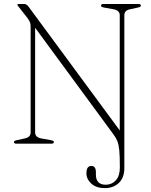

<svg xmlns="http://www.w3.org/2000/svg" viewBox="-20 -720 757 962"><path d="M547.5 -48 156 -581V-56.5Q156 -32.5 186 -26.5L236.5 -17.5Q250 -14.5 250 -8.5Q250 0 237.5 0H62Q50 0 50 -8.5Q50 -14.5 63 -17.5L104.5 -26.5Q133.5 -32.5 133.5 -56.5V-587.5Q133.5 -602 129 -611.2Q124.5 -620.5 115.5 -632.5L73 -686.5Q67 -693.5 67 -696Q67 -700 74 -700H102Q113 -700 123.5 -686L580 -66.5V-643.5Q580 -667.5 549.5 -673.5L499.5 -682.5Q486 -685.5 486 -691.5Q486 -700 498.5 -700H674Q686 -700 686 -691.5Q686 -685.5 672.5 -682.5L631.5 -673.5Q603 -668 603 -643.5V122Q603 170.5 575.5 196.5Q548 222.5 505.5 222.5Q462 222.5 437.5 200Q413 177.5 413 148Q413 111.5 438 111.5Q460.5 111.5 460.5 143V155Q460.5 206 511 205.5Q541 205 560.8 183Q580.5 161 580.5 119Q580.5 64 577.8 34.2Q575 4.5 568 -12.8Q561 -30 547.5 -48Z"/></svg>

Font: Fraunces 72pt Soft Thin
Style: Regular
Weight: 100
Version: Version 1.000;[b76b70a41]